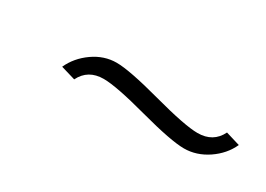

<svg xmlns="http://www.w3.org/2000/svg" viewBox="-18 -343 419 302"><g transform="rotate(30 192.0 -192.0)"><path d="M71.8 -175.8Q81.1 -196.3 100.8 -210.2Q120.6 -224.1 143.1 -224.1Q166.5 -224.1 225.8 -208Q285.2 -191.9 308.1 -191.9Q336.4 -191.9 348.1 -215.8L374 -208Q364.7 -187.5 344.5 -173.8Q324.2 -160.2 301.8 -160.2Q278.3 -160.2 219.7 -176Q161.1 -191.9 138.2 -191.9Q109.9 -191.9 98.1 -168Z"/></g></svg>

Font: Gawaa
Style: Italic
Weight: 400
Designer: T. Christopher White
Version: Version 1.0